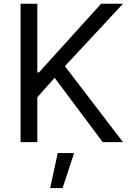

<svg xmlns="http://www.w3.org/2000/svg" viewBox="-20 -747 692 1009"><path d="M88.1 0V-727.3H176.1V-366.5H184.7L511.4 -727.3H626.4L321 -399.1L626.4 0H519.9L267 -338.1L176.1 -235.8V0ZM243.6 241.5 283.4 57.5H369.3L308.9 241.5Z"/></svg>

Font: InterMG
Style: Regular
Weight: 400
Designer: Rasmus Andersson
Foundry: rsms
Version: Version 3.019;December 26, 2023;FontCreator 15.0.0.2955 64-b